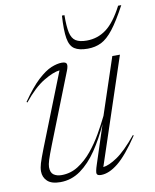

<svg xmlns="http://www.w3.org/2000/svg" viewBox="-84 -796 701 870"><g transform="rotate(-10 267.0 -361.0)"><path d="M299.5 -40.5 357 -216.5Q328.5 -153.5 293.8 -102Q259 -50.5 216.8 -20.2Q174.5 10 123.5 10Q83 10 64 -8Q45 -26 45 -53.5Q45 -69.5 51 -89.5Q57 -109.5 74.5 -154.5L207 -489.5Q178.5 -487 133 -459.8Q87.5 -432.5 38.5 -371.5L35 -374.5Q77.5 -436 112 -467.8Q146.5 -499.5 174 -510.8Q201.5 -522 223 -522Q242.5 -522 245.2 -512Q248 -502 239.5 -481L114.5 -164Q97 -119.5 90.5 -98.5Q84 -77.5 84 -66Q84 -40.5 98.2 -30.5Q112.5 -20.5 134.5 -20.5Q176 -20.5 211 -42.8Q246 -65 275 -100.2Q304 -135.5 327 -175.8Q350 -216 367.5 -252L454 -512H489L326.5 -23.5Q352.5 -26 391.2 -52Q430 -78 483.5 -143L487 -140.5Q431.5 -57.5 389.5 -23.8Q347.5 10 311 10Q294 10 291.2 1.2Q288.5 -7.5 299.5 -40.5ZM352.5 -601Q403 -601 442.8 -630.8Q482.5 -660.5 519.5 -732H534Q497.5 -664 469.2 -627.8Q441 -591.5 413.2 -577.8Q385.5 -564 350.5 -564Q311 -564 290 -577.8Q269 -591.5 262.8 -627.8Q256.5 -664 261 -732H272.5Q272 -680.5 278.2 -652Q284.5 -623.5 302.2 -612.2Q320 -601 352.5 -601Z"/></g></svg>

Font: Newsreader Display ExtraLight
Style: Italic
Weight: 275
Italic angle: -17°
Designer: Hugues Gentile
Foundry: Production Type
Version: Version 1.002